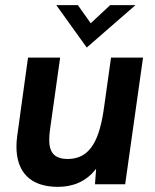

<svg xmlns="http://www.w3.org/2000/svg" viewBox="-20 -717 604 747"><path d="M205 10C261.5 10 314.5 -9 354 -60.5L349.5 0H467L536.5 -493H412L385 -300.5C368.5 -180 335 -98.5 244 -98.5C190 -98.5 171.5 -125.5 171.5 -173C171.5 -184.5 172.5 -198.5 174.5 -212.5L214 -493H89L47 -188.5C45 -173.5 44 -159.5 44 -146C44 -50.5 95.5 10 205 10ZM199 -697 317.5 -532 507 -697H408.5L333 -626.5L283 -697Z"/></svg>

Font: HK Grotesk
Style: Bold Italic
Weight: 700
Italic angle: -16°
Designer: Alfredo Marco Pradil
Foundry: Hanken Design Co.
Version: Version 3.001;FEAKit 1.0